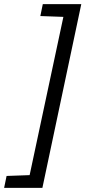

<svg xmlns="http://www.w3.org/2000/svg" viewBox="-72 -763 415 933"><path d="M-40 92 -52 150H134L323 -743H136L124 -685L236 -681L72 88Z"/></svg>

Font: Saira UNSAM
Style: Italic
Weight: 400
Italic angle: -12°
Designer: Hector Gatti with collaboration of the Omnibus-Type team
Foundry: Omnibus-Type
Version: Version 0.072;PS 000.072;hotconv 1.0.88;makeotf.lib2.5.64775